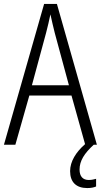

<svg xmlns="http://www.w3.org/2000/svg" viewBox="-20 -735 512 975"><path d="M384 126C384 82 408 44 456 0H472L269 -715H204L0 0H58L129 -250H343L412 -3C366 37 336 85 336 134C336 190 367 220 423 220C442 220 457 217 468 212V173C460 175 447 179 431 179C400 179 384 160 384 126ZM258 -568 330 -302H142L214 -568C222 -600 230 -631 236 -662C242 -632 251 -598 258 -568Z"/></svg>

Font: Noto Sans Kannada Condensed Light
Style: Regular
Weight: 300
Width: 3
Designer: Jelle Bosma - Monotype Design Team
Foundry: Monotype Imaging Inc.
Version: Version 2.005